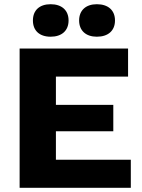

<svg xmlns="http://www.w3.org/2000/svg" viewBox="-20 -890 671 910"><path d="M220 -870C167 -870 136 -841 136 -793C136 -745 167 -716 220 -716C273 -716 305 -745 305 -793C305 -841 273 -870 220 -870ZM439 -870C387 -870 355 -841 355 -793C355 -745 387 -716 439 -716C493 -716 525 -745 525 -793C525 -841 493 -870 439 -870ZM73 0H600V-133H245V-268H517V-393H245V-527H587V-660H73Z"/></svg>

Font: Work Sans
Style: Bold
Weight: 700
Designer: Wei Huang
Foundry: Wei Huang
Version: Version 2.012